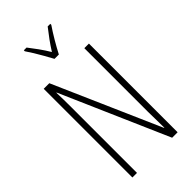

<svg xmlns="http://www.w3.org/2000/svg" viewBox="-288 -1021 1093 1093"><g transform="rotate(-45 258.5 -474.5)"><path d="M441 0H397L114 -647H112Q113 -623 113.5 -594Q114 -565 114 -526V0H77V-714H122L404 -72H406Q406 -108 405 -143.5Q404 -179 404 -202V-714H441ZM241 -791Q228 -815 212 -843.5Q196 -872 180 -898Q164 -924 152 -941V-949H174Q193 -925 216 -893Q239 -861 258 -829Q279 -862 298.5 -889Q318 -916 344 -949H365V-941Q343 -909 318.5 -867.5Q294 -826 276 -791Z"/></g></svg>

Font: Noto Sans Lao ExtraCondensed ExtraLight
Style: Regular
Weight: 200
Width: 2
Designer: Monotype Design Team
Foundry: Monotype Imaging Inc.
Version: Version 2.003; ttfautohint (v1.8.4.7-5d5b)